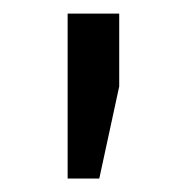

<svg xmlns="http://www.w3.org/2000/svg" viewBox="-20 -782 265 287"><path d="M158.2 -761.7V-652.8L128.4 -515.1H81.1V-761.7Z"/></svg>

Font: Battambang
Style: Regular
Weight: 400
Designer: Danh Hong
Version: Version 8.002; ttfautohint (v1.8.3)